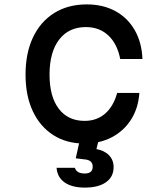

<svg xmlns="http://www.w3.org/2000/svg" viewBox="-20 -636 740 872"><path d="M364 16Q282 16 222 -22.5Q162 -61 129 -131Q96 -201 96 -297Q96 -395 130 -466.5Q164 -538 226.5 -577Q289 -616 374 -616Q448 -616 504 -585.5Q560 -555 592 -499Q624 -443 627 -368H526Q513 -436 472.5 -474.5Q432 -513 370 -513Q292 -513 248.5 -456Q205 -399 205 -297Q205 -197 247 -142Q289 -87 364 -87Q420 -87 458 -120.5Q496 -154 512 -214H613Q608 -144 575 -92.5Q542 -41 487.5 -12.5Q433 16 364 16ZM347 -20H433L418 41Q455 48 475.5 69.5Q496 91 496 123Q496 167 461.5 191.5Q427 216 365 216Q307 216 273.5 192.5Q240 169 237 126H320Q328 152 365 152Q401 152 401 121Q401 91 365 88L324 83Z"/></svg>

Font: Martian Mono
Style: Regular
Weight: 400
Monospace: yes
Designer: Roman Shamin
Foundry: Evil Martians
Version: Version 1.000; ttfautohint (v1.8.4.7-5d5b)